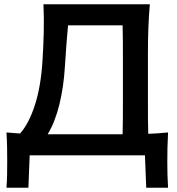

<svg xmlns="http://www.w3.org/2000/svg" viewBox="-20 -733 835 906"><path d="M10.5 153Q13 122 13.5 91Q14 60 14 29.5Q14 -2.5 13.5 -36Q13 -69.5 10.5 -108Q40.5 -105 74.5 -103Q116 -149 144.5 -236.8Q173 -324.5 180.5 -446Q185 -516 186.5 -583.5Q188 -651 185 -713H687Q682 -653.5 680 -597.8Q678 -542 678 -474.5V-253Q678 -210.5 678.2 -173.8Q678.5 -137 679.5 -101.5Q703 -102.5 726.5 -104Q750 -105.5 773 -108Q771 -69.5 770.2 -36Q769.5 -2.5 769.5 29.5Q769.5 60 770.2 91Q771 122 773 153H670L664 0H120L114 153ZM275.5 -99.5H508.5Q520.5 -99.5 533 -99.5Q545.5 -99.5 558.5 -99.5Q559.5 -135.5 559.8 -172.8Q560 -210 560 -253V-457Q560 -500.5 559.8 -538.8Q559.5 -577 558.5 -613.5H301Q296.5 -565.5 293 -517.5Q289.5 -469.5 286.5 -421.5Q280.5 -322.5 260.2 -240Q240 -157.5 205 -99.5Q223 -99.5 240.5 -99.5Q258 -99.5 275.5 -99.5Z"/></svg>

Font: Commissioner Flair Medium
Style: Regular
Weight: 500
Designer: Kostas Bartsokas
Foundry: Kostas Bartsokas
Version: Version 1.000; ttfautohint (v1.8.3)